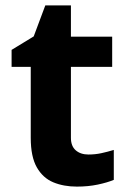

<svg xmlns="http://www.w3.org/2000/svg" viewBox="-20 -682 474 712"><path d="M308 -109Q333 -109 356 -114Q379 -119 402 -126V-15Q378 -5 342.5 2.5Q307 10 265 10Q216 10 177.5 -6Q139 -22 116.5 -61.5Q94 -101 94 -171V-434H23V-497L105 -547L148 -662H243V-546H396V-434H243V-171Q243 -140 261 -124.5Q279 -109 308 -109Z"/></svg>

Font: Noto Sans Gurmukhi
Style: Bold
Weight: 700
Designer: Jelle Bosma - Monotype Design Team
Foundry: Monotype Imaging Inc.
Version: Version 2.004; ttfautohint (v1.8.4.7-5d5b)